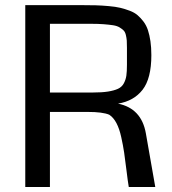

<svg xmlns="http://www.w3.org/2000/svg" viewBox="-20 -748 687 768"><path d="M585.4 -527.3Q585.4 -434.1 550.3 -388.9Q515.1 -343.8 452.1 -333.5Q545.9 -314.5 563.5 -214.4L601.1 0H495.1Q491.2 -22.5 486.1 -65.2Q481 -107.9 476.6 -137.5Q472.2 -167 464.8 -200.2Q457.5 -233.4 445.6 -255.9Q433.6 -278.3 417 -289.1Q390.6 -300.3 330.6 -300.3H179.7V0H81.1V-727.5H303.2Q338.4 -727.5 363 -726.8Q387.7 -726.1 415 -723.6Q442.4 -721.2 460.9 -716.8Q479.5 -712.4 498.8 -705.1Q518.1 -697.8 530.5 -687Q543 -676.3 554.2 -661.4Q565.4 -646.5 571.8 -627.2Q578.1 -607.9 581.8 -583Q585.4 -558.1 585.4 -527.3ZM487.8 -488.8V-556.6Q487.8 -575.2 487.1 -585.7Q486.3 -596.2 483.4 -608.2Q480.5 -620.1 474.4 -626.2Q468.3 -632.3 458.3 -638.4Q448.2 -644.5 432.4 -647Q416.5 -649.4 395.3 -651.1Q374 -652.8 344.2 -652.8H179.7V-377.9H350.1Q387.7 -377.9 412.1 -381.8Q436.5 -385.7 451.9 -392.8Q467.3 -399.9 475.1 -414.3Q482.9 -428.7 485.4 -445.1Q487.8 -461.4 487.8 -488.8Z"/></svg>

Font: Coda
Style: Regular
Weight: 400
Designer: vernon adams
Foundry: vernon adams
Version: Version 2.000; ttfautohint (v0.8) -r 50 -G 200 -x